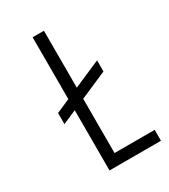

<svg xmlns="http://www.w3.org/2000/svg" viewBox="-166 -742 727 824"><g transform="rotate(-30 197.5 -330.0)"><path d="M62 -324 320 -436V-381L62 -269ZM130 0V-660H186V0ZM164 0V-54H385V0Z"/></g></svg>

Font: Bricolage Grotesque 24pt Condensed ExtraLight
Style: Regular
Weight: 250
Width: 3
Designer: Mathieu Triay
Foundry: Atelier Triay
Version: Version 1.001;gftools[0.9.33.dev8+g029e19f]